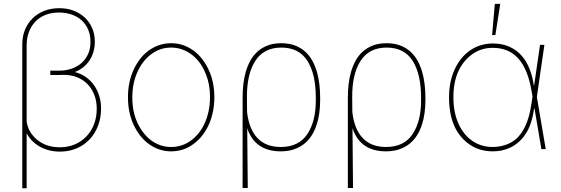

<svg xmlns="http://www.w3.org/2000/svg" viewBox="-20 -780 2936 1004"><path d="M289.8 -737.2Q330.6 -737.2 364.7 -724.3Q398.8 -711.3 423.5 -688.2Q448.2 -665.1 462 -633Q475.9 -600.9 475.9 -562.5Q475.9 -534.4 468.8 -509.6Q461.6 -484.7 448.2 -464.3Q434.7 -443.9 415.3 -428.4Q396 -413 371.4 -403.4Q405.2 -394.5 430.9 -375.7Q456.7 -356.9 473.9 -331.3Q491.1 -305.8 500 -274.9Q508.9 -244 508.5 -210.2Q508.2 -163.4 492.7 -122.5Q477.3 -81.7 449.2 -51.7Q421.2 -21.7 381.4 -4.4Q341.6 12.8 292.6 12.8Q263.5 12.8 237.4 6.2Q211.3 -0.4 189.3 -12.6Q167.3 -24.9 149.9 -42.1Q132.5 -59.3 120.7 -81L119.3 -80.3V204.5H96.6V-546.9Q96.2 -588.8 110.4 -623.8Q124.6 -658.7 150.2 -683.9Q175.8 -709.2 211.5 -723.2Q247.2 -737.2 289.8 -737.2ZM119.3 -541.2V-144.9Q127.5 -87.7 174.4 -49Q221.9 -9.9 293.3 -9.9Q336.6 -9.9 372.2 -25.4Q407.7 -40.8 433.1 -68Q458.5 -95.2 472.3 -132.3Q486.2 -169.4 485.8 -212.4Q485.8 -250.7 473.5 -283Q461.3 -315.3 438.9 -338.8Q416.5 -362.2 384.8 -375.4Q353 -388.5 313.9 -388.5H303.6Q299 -388.1 294.6 -388Q290.1 -387.8 285.5 -387.8H242.9V-410.5H289.8Q324.6 -410.5 354.4 -420.8Q384.2 -431.1 406.4 -450.6Q428.6 -470.2 441.1 -498.4Q453.5 -526.6 453.1 -562.5Q452.8 -598.7 440.2 -627.1Q427.6 -655.5 405.5 -674.9Q383.5 -694.2 353.5 -704.4Q323.5 -714.5 288.4 -714.5Q248.9 -714.5 217.7 -702.1Q186.4 -689.6 164.6 -666.7Q142.8 -643.8 131 -612Q119.3 -580.3 119.3 -541.2Z M679 -415.8Q692.8 -446 712.4 -471.4Q731.9 -496.8 756.7 -515.1Q781.6 -533.4 811.3 -543.7Q840.9 -554 875 -554Q909.1 -554 938.7 -543.5Q968.4 -533 993.3 -514.6Q1018.1 -496.1 1037.6 -470.7Q1057.2 -445.3 1071 -415.5Q1100.9 -351.6 1100.9 -271.3Q1100.9 -236.2 1094.5 -201.5Q1088.1 -166.9 1074.8 -134.9Q1061.4 -103 1040.5 -75.1Q1019.5 -47.2 990.4 -25.9Q939.3 11.4 875 11.4Q840.9 11.4 811.3 0.9Q781.6 -9.6 756.7 -28.1Q731.9 -46.5 712.4 -71.9Q692.8 -97.3 679 -127.1Q649.1 -191.1 649.1 -271.3Q649.1 -351.6 679 -415.8ZM698.5 -138.5Q712 -109.4 730.3 -85.8Q748.6 -62.1 771 -45.6Q793.3 -29.1 819.6 -20.2Q845.9 -11.4 875 -11.4Q932.9 -11.4 979 -45.5Q1002.1 -62.5 1020.4 -85.9Q1038.7 -109.4 1051.5 -138.3Q1064.3 -167.3 1071.2 -200.8Q1078.1 -234.4 1078.1 -271.3Q1078.1 -308.9 1071.6 -341.4Q1065 -373.9 1051.5 -404.1Q1038.7 -433.6 1020.2 -457Q1001.8 -480.5 979 -497Q956.3 -513.5 930 -522.4Q903.8 -531.2 875 -531.2Q817.5 -531.2 771.7 -497.2Q748.6 -480.1 730.1 -456.5Q711.6 -432.9 698.7 -403.9Q685.7 -375 678.8 -341.6Q671.9 -308.2 671.9 -271.3Q671.9 -233.7 678.3 -201.2Q684.7 -168.7 698.5 -138.5Z M1451 -554Q1491.5 -554 1522.2 -542.3Q1552.9 -530.5 1575.5 -510.3Q1598 -490.1 1613.1 -462.7Q1628.2 -435.4 1637.3 -403.8Q1646.3 -372.2 1650.2 -337.9Q1654.1 -303.6 1654.1 -269.9V-254.3Q1654.1 -220.5 1649.5 -187.5Q1644.9 -154.5 1634.9 -125Q1625 -95.5 1609 -70.5Q1593 -45.5 1570 -27.3Q1546.9 -9.2 1516.5 1.1Q1486.2 11.4 1447.4 11.4Q1313.6 11.4 1272.7 -109.4L1275.6 203.1H1248.6V-269.9Q1248.6 -303.6 1252.3 -337.9Q1256 -372.2 1265.1 -403.8Q1274.1 -435.4 1289.1 -462.7Q1304 -490.1 1326.5 -510.3Q1349.1 -530.5 1379.8 -542.3Q1410.5 -554 1451 -554ZM1271.3 -269.9 1272 -193.9Q1282.3 -104 1326.5 -57.7Q1370.7 -11.4 1448.2 -11.4Q1541.9 -11.4 1586.6 -78.1Q1631.4 -144.9 1631.4 -254.3V-269.9Q1631.4 -392.4 1587.4 -462Q1543.3 -531.2 1451 -531.2Q1359.7 -531.2 1315 -461.6Q1270.2 -392 1271.3 -269.9Z M2001.4 -554Q2041.9 -554 2072.6 -542.3Q2103.3 -530.5 2125.9 -510.3Q2148.4 -490.1 2163.5 -462.7Q2178.6 -435.4 2187.7 -403.8Q2196.7 -372.2 2200.6 -337.9Q2204.5 -303.6 2204.5 -269.9V-254.3Q2204.5 -220.5 2199.9 -187.5Q2195.3 -154.5 2185.4 -125Q2175.4 -95.5 2159.4 -70.5Q2143.5 -45.5 2120.4 -27.3Q2097.3 -9.2 2066.9 1.1Q2036.6 11.4 1997.9 11.4Q1864 11.4 1823.2 -109.4L1826 203.1H1799V-269.9Q1799 -303.6 1802.7 -337.9Q1806.5 -372.2 1815.5 -403.8Q1824.6 -435.4 1839.5 -462.7Q1854.4 -490.1 1877 -510.3Q1899.5 -530.5 1930.2 -542.3Q1960.9 -554 2001.4 -554ZM1821.7 -269.9 1822.4 -193.9Q1832.7 -104 1877 -57.7Q1921.2 -11.4 1998.6 -11.4Q2092.3 -11.4 2137.1 -78.1Q2181.8 -144.9 2181.8 -254.3V-269.9Q2181.8 -392.4 2137.8 -462Q2093.8 -531.2 2001.4 -531.2Q1910.2 -531.2 1865.4 -461.6Q1820.7 -392 1821.7 -269.9Z M2328.1 -271.3Q2328.1 -353 2357.6 -417.3Q2372.2 -448.9 2392.6 -474.1Q2413 -499.3 2438.4 -516.7Q2463.8 -534.1 2493.6 -543.3Q2523.4 -552.6 2556.8 -552.6Q2606.5 -552.6 2644 -535.5Q2681.5 -518.5 2707.6 -488.8Q2733.7 -459.2 2749.3 -419.4Q2764.9 -379.6 2771.3 -333.8H2773.1L2804 -545.5H2826.7L2787.3 -272.7L2833.8 0H2811.1L2775.2 -211.6H2772.7Q2760.7 -126.1 2727.3 -77.8Q2710.9 -53.3 2691.2 -36.4Q2671.5 -19.5 2649.7 -8.9Q2627.8 1.8 2604.4 6.6Q2581 11.4 2556.8 11.4Q2487.2 11.4 2435.4 -24.5Q2382.1 -61.1 2355.1 -122.9Q2328.1 -184.7 2328.1 -271.3ZM2350.9 -271.3Q2350.9 -194.2 2376.4 -135.7Q2389.2 -106.5 2407.3 -83.5Q2425.4 -60.4 2448.2 -44.4Q2470.9 -28.4 2498.2 -19.9Q2525.6 -11.4 2556.8 -11.4Q2603.7 -11.4 2645.2 -31.2Q2665.8 -41.2 2683.8 -58.2Q2701.7 -75.3 2716.4 -100.7Q2731.2 -126.1 2742 -160.3Q2752.8 -194.6 2759.2 -238.6L2764.6 -275.2L2759.9 -302.6Q2740.4 -418 2690.5 -473.9Q2640.6 -529.8 2556.8 -529.8Q2496.4 -529.8 2449.9 -496.8Q2402 -462.7 2376.4 -406.2Q2350.9 -349.8 2350.9 -271.3ZM2567.5 -759.9H2595.9L2570.3 -596.6H2553.3Z"/></svg>

Font: Inter P Thin
Style: Regular
Weight: 100
Designer: Rasmus Andersson
Foundry: rsms
Version: Version 3.018;git-588b23468